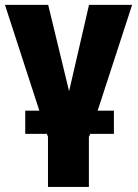

<svg xmlns="http://www.w3.org/2000/svg" viewBox="-20 -548 554 772"><path d="M438 -9.8H342.3L339.4 0H337.4V203.6H172.9V0H171.9L168.5 -9.8H81.5V-103H138.2L0 -528.3H173.8L257.8 -181.2L337.9 -528.3H511.2L372.6 -103H438Z"/></svg>

Font: Roboto Black
Style: Regular
Weight: 900
Designer: Google
Version: Version 2.134; 2016